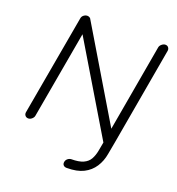

<svg xmlns="http://www.w3.org/2000/svg" viewBox="-157 -826 1061 1152"><g transform="rotate(20 373.5 -250.0)"><path d="M398.4 200.2Q384.8 200.2 377.4 192.4Q370.1 184.6 372.1 171.9Q374 159.2 383.8 150.9Q393.6 142.6 406.2 141.6Q455.1 141.6 482.9 128.9Q510.7 116.2 523.9 92.8Q537.1 69.3 543 38.1L557.6 -41L558.6 -9.8L210 -591.8L214.8 -593.8L115.2 -30.3Q113.3 -18.6 102.5 -9.3Q91.8 0 80.1 0Q67.4 0 60.1 -8.8Q52.7 -17.6 54.7 -30.3L168 -669.9Q169.9 -683.6 180.7 -691.9Q191.4 -700.2 204.1 -700.2Q210.9 -700.2 217.8 -696.3Q224.6 -692.4 226.6 -686.5L576.2 -101.6L566.4 -93.8L667 -667Q668.9 -678.7 680.2 -688Q691.4 -697.3 703.1 -697.3Q715.8 -697.3 722.7 -688Q729.5 -678.7 727.5 -667L618.2 -43.9L603.5 36.1Q595.7 83 571.3 120.6Q546.9 158.2 505.4 179.2Q463.9 200.2 398.4 200.2Z"/></g></svg>

Font: Quicksand
Style: Italic
Weight: 400
Designer: Andrew Paglinawan
Foundry: Andrew Paglinawan
Version: Version 3.006